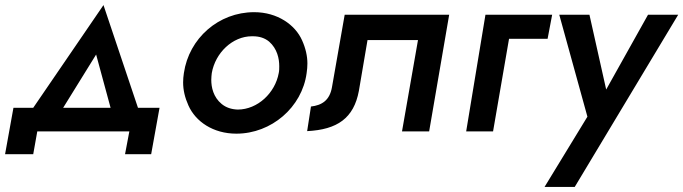

<svg xmlns="http://www.w3.org/2000/svg" viewBox="-26 -518 2694 757"><path d="M484 0 467 90H570L603 -93H518L382 -498L105 -93H27L-6 90H105L121 0ZM353 -303 410 -93H223Z M699 -230C697 -217 696 -205 696 -193C696 -163 703 -133 717 -102C745 -39 814 9 906 9C1044 9 1165 -95 1183 -230C1185 -243 1186 -256 1186 -268C1186 -297 1179 -328 1165 -359C1138 -420 1068 -470 976 -470C836 -470 719 -367 699 -230ZM809 -230C823 -310 891 -375 967 -375C968 -375 970 -375 971 -375C997 -375 1018 -368 1035 -354C1067 -326 1075 -287 1075 -257C1075 -248 1075 -239 1073 -230C1059 -152 990 -86 911 -86C886 -87 865 -94 848 -108C815 -135 807 -174 807 -203C807 -212 808 -221 809 -230Z M1745 -460H1333L1283 -175C1274 -122 1243 -103 1200 -98L1185 -1C1304 -7 1369 -52 1389 -160L1423 -360H1622L1559 0H1666Z M1888 -460 1812 0H1918L1981 -365H2133L2151 -460Z M2648 -460H2529L2364 -165L2298 -460H2179L2290 -58L2121 219H2240Z"/></svg>

Font: Jost Medium
Style: Italic
Weight: 500
Italic angle: -5°
Version: Version 3.710